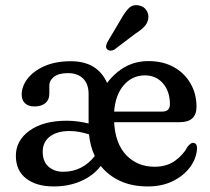

<svg xmlns="http://www.w3.org/2000/svg" viewBox="-20 -694 794 726"><path d="M723 -290Q723 -232 659.5 -232H411.5Q416 -150 458 -106.8Q500 -63.5 564.5 -63.5Q610.5 -63.5 642 -86.2Q673.5 -109 689 -139Q701 -154 710 -154Q725 -153 725 -133.5Q723.5 -96.5 699.8 -63.5Q676 -30.5 634.8 -9.8Q593.5 11 539 11Q479 11 434.2 -9.8Q389.5 -30.5 361 -66.5Q332 -29 285.8 -9Q239.5 11 183.5 11Q117.5 11 78.8 -19Q40 -49 40 -105Q40 -163 92 -200.2Q144 -237.5 232.5 -237.5Q254.5 -237.5 275.8 -234.5Q297 -231.5 315 -227V-338.5Q315 -376.5 294.2 -397Q273.5 -417.5 237 -417.5Q202.5 -417.5 184.5 -403.8Q166.5 -390 166.5 -370V-339Q166.5 -316.5 151.5 -304Q136.5 -291.5 110 -291.5Q86.5 -291.5 74.2 -303.8Q62 -316 62 -336.5Q62 -367.5 84.2 -396.5Q106.5 -425.5 148.2 -444Q190 -462.5 248 -462.5Q348 -462.5 385 -380.5Q415.5 -420.5 454.5 -441.8Q493.5 -463 541.5 -463Q595.5 -463 636.2 -440.8Q677 -418.5 700 -379.2Q723 -340 723 -290ZM528 -409Q480.5 -409 448.5 -372.5Q416.5 -336 411.5 -272H592.5Q622.5 -272 622.5 -299.5Q622.5 -348.5 596.2 -378.8Q570 -409 528 -409ZM141.5 -120.5Q141.5 -83 163.5 -63.8Q185.5 -44.5 219 -44.5Q291 -44.5 338.5 -104Q321 -140.5 316.5 -186Q299.5 -191.5 281.2 -195Q263 -198.5 242 -198.5Q196 -198.5 168.8 -177.8Q141.5 -157 141.5 -120.5ZM436 -619Q451 -646.5 466.2 -662.2Q481.5 -678 505 -673.5Q524 -670 533.8 -655Q543.5 -640 540.5 -622.5Q537.5 -605.5 525.2 -592.8Q513 -580 491.5 -566.5L412.5 -506.5Q405.5 -502.5 398 -502.5Q390.5 -502.5 385.5 -507.5Q380 -513 381.2 -520.5Q382.5 -528 386.5 -535.5Z"/></svg>

Font: Fraunces 72pt S100
Style: Regular
Weight: 400
Version: Version 1.000; ttfautohint (v1.8.3)